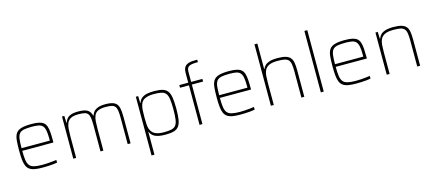

<svg xmlns="http://www.w3.org/2000/svg" viewBox="-62 -1393 5081 2243"><g transform="rotate(-15 2478.5 -271.5)"><path d="M291 8Q234 8 195.5 1Q157 -6 133 -23.5Q109 -41 96.5 -71Q84 -101 79.5 -146Q75 -191 75 -254Q75 -329 80 -379.5Q85 -430 105 -460.5Q125 -491 170 -504.5Q215 -518 294 -518Q349 -518 384.5 -510Q420 -502 440.5 -484.5Q461 -467 471 -436.5Q481 -406 484 -361.5Q487 -317 487 -256V-243H110Q110 -177 116 -134Q122 -91 140 -67Q158 -43 195.5 -33.5Q233 -24 296 -24Q323 -24 354 -26Q385 -28 414.5 -31Q444 -34 467 -38V-5Q448 -1 418.5 2Q389 5 356 6.5Q323 8 291 8ZM452 -255V-296Q452 -360 444.5 -398Q437 -436 419 -455Q401 -474 369.5 -480Q338 -486 291 -486Q230 -486 193.5 -478.5Q157 -471 139 -449Q121 -427 115.5 -385.5Q110 -344 110 -275H472Z M662 0V-510H690L693 -427H697Q704 -451 720 -471.5Q736 -492 769 -505Q802 -518 859 -518Q934 -518 969.5 -497Q1005 -476 1017 -427H1022Q1029 -451 1046 -471.5Q1063 -492 1097 -505Q1131 -518 1188 -518Q1260 -518 1296 -498.5Q1332 -479 1343.5 -435.5Q1355 -392 1355 -320V0H1320V-315Q1320 -371 1315 -404.5Q1310 -438 1295.5 -456Q1281 -474 1253.5 -480Q1226 -486 1181 -486Q1123 -486 1091 -470.5Q1059 -455 1045.5 -425.5Q1032 -396 1029 -355Q1026 -314 1026 -264V0H991V-315Q991 -371 986 -404.5Q981 -438 966.5 -456Q952 -474 924.5 -480Q897 -486 852 -486Q794 -486 762 -469Q730 -452 716.5 -421.5Q703 -391 700 -350.5Q697 -310 697 -264V0Z M1555 200V-510H1583L1586 -427H1590Q1604 -467 1632.5 -486.5Q1661 -506 1698 -512Q1735 -518 1775 -518Q1839 -518 1878.5 -506.5Q1918 -495 1939 -466.5Q1960 -438 1968 -386.5Q1976 -335 1976 -255Q1976 -175 1968 -123.5Q1960 -72 1939 -43.5Q1918 -15 1878.5 -3.5Q1839 8 1775 8Q1726 8 1690 0Q1654 -8 1630 -26Q1606 -44 1594 -74H1590V200ZM1765 -24Q1822 -24 1857 -32Q1892 -40 1910 -63.5Q1928 -87 1934.5 -133Q1941 -179 1941 -255Q1941 -331 1934.5 -377Q1928 -423 1910 -446.5Q1892 -470 1857 -478Q1822 -486 1765 -486Q1699 -486 1658.5 -467Q1618 -448 1604 -404Q1594 -373 1592 -336.5Q1590 -300 1590 -255Q1590 -209 1592 -173.5Q1594 -138 1601 -115Q1618 -65 1658 -44.5Q1698 -24 1765 -24Z M2189 0V-478H2081V-510H2189V-625Q2189 -657 2196 -678Q2203 -699 2217 -712Q2231 -725 2252 -732Q2273 -739 2300 -741Q2327 -743 2360 -743V-713Q2320 -713 2294 -709.5Q2268 -706 2252.5 -697Q2237 -688 2230.5 -672Q2224 -656 2224 -631V-510H2360V-478H2224V0Z M2681 8Q2624 8 2585.5 1Q2547 -6 2523 -23.5Q2499 -41 2486.5 -71Q2474 -101 2469.5 -146Q2465 -191 2465 -254Q2465 -329 2470 -379.5Q2475 -430 2495 -460.5Q2515 -491 2560 -504.5Q2605 -518 2684 -518Q2739 -518 2774.5 -510Q2810 -502 2830.5 -484.5Q2851 -467 2861 -436.5Q2871 -406 2874 -361.5Q2877 -317 2877 -256V-243H2500Q2500 -177 2506 -134Q2512 -91 2530 -67Q2548 -43 2585.5 -33.5Q2623 -24 2686 -24Q2713 -24 2744 -26Q2775 -28 2804.5 -31Q2834 -34 2857 -38V-5Q2838 -1 2808.5 2Q2779 5 2746 6.5Q2713 8 2681 8ZM2842 -255V-296Q2842 -360 2834.5 -398Q2827 -436 2809 -455Q2791 -474 2759.5 -480Q2728 -486 2681 -486Q2620 -486 2583.5 -478.5Q2547 -471 2529 -449Q2511 -427 2505.5 -385.5Q2500 -344 2500 -275H2862Z M3052 0V-743H3087V-435H3091Q3098 -454 3115 -473Q3132 -492 3168.5 -505Q3205 -518 3269 -518Q3330 -518 3367 -507Q3404 -496 3423.5 -473Q3443 -450 3449.5 -412Q3456 -374 3456 -320V0H3421V-315Q3421 -371 3415 -404.5Q3409 -438 3392 -456Q3375 -474 3343.5 -480Q3312 -486 3262 -486Q3196 -486 3160 -469Q3124 -452 3108.5 -421.5Q3093 -391 3090 -350.5Q3087 -310 3087 -264V0Z M3656 0V-743H3691V0Z M4082 8Q4025 8 3986.5 1Q3948 -6 3924 -23.5Q3900 -41 3887.5 -71Q3875 -101 3870.5 -146Q3866 -191 3866 -254Q3866 -329 3871 -379.5Q3876 -430 3896 -460.5Q3916 -491 3961 -504.5Q4006 -518 4085 -518Q4140 -518 4175.5 -510Q4211 -502 4231.5 -484.5Q4252 -467 4262 -436.5Q4272 -406 4275 -361.5Q4278 -317 4278 -256V-243H3901Q3901 -177 3907 -134Q3913 -91 3931 -67Q3949 -43 3986.5 -33.5Q4024 -24 4087 -24Q4114 -24 4145 -26Q4176 -28 4205.5 -31Q4235 -34 4258 -38V-5Q4239 -1 4209.5 2Q4180 5 4147 6.5Q4114 8 4082 8ZM4243 -255V-296Q4243 -360 4235.5 -398Q4228 -436 4210 -455Q4192 -474 4160.5 -480Q4129 -486 4082 -486Q4021 -486 3984.5 -478.5Q3948 -471 3930 -449Q3912 -427 3906.5 -385.5Q3901 -344 3901 -275H4263Z M4453 0V-510H4481L4484 -427H4488Q4496 -451 4514 -471.5Q4532 -492 4569 -505Q4606 -518 4670 -518Q4731 -518 4768 -507Q4805 -496 4824.5 -473Q4844 -450 4850.5 -412Q4857 -374 4857 -320V0H4822V-315Q4822 -371 4816 -404.5Q4810 -438 4793 -456Q4776 -474 4744.5 -480Q4713 -486 4663 -486Q4597 -486 4561 -469Q4525 -452 4509.5 -421.5Q4494 -391 4491 -350.5Q4488 -310 4488 -264V0Z"/></g></svg>

Font: Saira Thin Thin
Style: Regular
Weight: 250
Version: Version 1.101